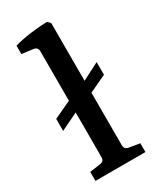

<svg xmlns="http://www.w3.org/2000/svg" viewBox="-170 -715 648 775"><g transform="rotate(-30 154.0 -327.0)"><path d="M24 -296 144 -352H161L280 -413V-354L161 -298H144L24 -240ZM200 -71Q200 -52 220 -49L269 -41V0H36V-42L86 -49Q105 -52 105 -70V-564Q105 -583 86 -586L33 -593V-632Q67 -642 110 -647.5Q153 -653 187 -654L200 -641Z"/></g></svg>

Font: Yrsa Medium
Style: Regular
Weight: 500
Designer: Anna Giedrys (Yrsa+Rasa design), David Brezina (Yrsa art-direction, Rasa art-direction, design)
Foundry: Rosetta Type Foundry
Version: Version 2.004